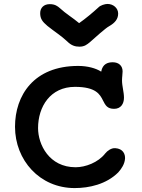

<svg xmlns="http://www.w3.org/2000/svg" viewBox="-20 -934 716 968"><path d="M55.7 -294.9C55.7 -126.5 180.2 14.2 356.4 14.2C429.7 14.2 516.1 -4.9 576.2 -64.9C592.3 -83 608.4 -106.4 610.4 -134.3C611.8 -156.7 600.6 -184.6 561 -187C541.5 -188.5 521 -173.8 510.3 -160.2C475.1 -114.7 410.6 -90.8 361.3 -90.8C228 -90.8 171.9 -205.1 171.9 -288.1C171.9 -396.5 233.9 -496.1 357.9 -496.1C463.4 -496.1 483.9 -458.5 499.5 -426.8C511.2 -403.8 520.5 -385.3 555.2 -385.3C588.9 -385.3 605 -410.2 605 -441.4C605 -470.7 595.2 -499 595.2 -528.8C595.2 -545.9 598.1 -560.1 598.1 -574.2C598.1 -601.6 579.6 -620.1 548.3 -620.1C524.4 -620.1 497.1 -612.3 490.2 -572.8C462.9 -590.3 420.9 -601.6 374 -601.6C150.4 -601.6 55.7 -453.1 55.7 -294.9ZM380.4 -698.7C405.8 -698.7 418 -709 433.1 -721.2C457 -742.7 513.2 -793 529.3 -801.3C561 -819.3 575.7 -838.9 575.7 -865.7C575.7 -892.6 551.8 -914.1 522 -914.1C509.3 -914.1 485.8 -907.2 476.1 -896.5C449.7 -872.1 408.7 -837.9 378.9 -817.4C347.2 -844.2 311.5 -865.2 281.7 -893.1C270.5 -902.8 257.3 -913.1 231 -913.1C200.7 -913.1 182.6 -894.5 182.6 -867.7C182.6 -840.3 192.9 -825.2 219.2 -803.2C254.4 -774.9 289.1 -753.4 318.4 -725.6C339.4 -704.6 358.4 -698.7 380.4 -698.7Z"/></svg>

Font: Autour One
Style: Regular
Weight: 400
Designer: Eben Sorkin
Foundry: Eben Sorkin
Version: Version 1.002